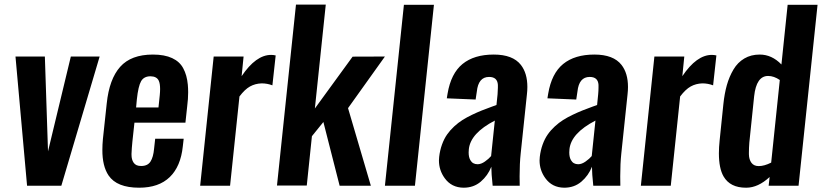

<svg xmlns="http://www.w3.org/2000/svg" viewBox="-20 -831 3678 859"><path d="M101.1 0 49.3 -578.1H180.7L194.8 -153.8L296.9 -578.1H425.8L254.4 0Z M602.5 8.8Q502.9 8.8 465.8 -45.9Q437.5 -87.9 438 -161.1Q438 -183.6 440.4 -209L457.5 -368.2Q468.8 -477.1 517.6 -532Q566.4 -586.9 664.1 -586.9Q716.3 -586.9 750.2 -571Q784.2 -555.2 799.8 -525.4Q816.4 -495.1 820.3 -452.1Q821.8 -436 821.8 -418Q821.8 -388.7 817.4 -354.5L809.6 -282.2H581.5L572.3 -197.3Q569.3 -168 568.4 -143.6Q568.4 -141.1 568.4 -138.2Q568.4 -117.2 577.6 -103.5Q587.9 -87.9 611.8 -88.4Q640.6 -88.4 653.3 -108.2Q666 -127.9 669.4 -166L674.3 -210.4H801.8L797.9 -176.3Q788.6 -86.4 739.5 -38.8Q690.4 8.8 602.5 8.8ZM588.9 -350.1H689L694.8 -405.3Q696.3 -420.4 696.3 -432.6Q696.3 -457 690.4 -469.7Q681.6 -489.3 653.3 -489.7Q624 -489.7 611.3 -467.8Q598.6 -445.8 592.3 -386.7Z M875.5 0 936 -578.1H1069.8L1061 -490.2Q1125 -585.4 1192.9 -585.4Q1203.1 -585.4 1213.4 -583L1198.7 -449.2Q1175.8 -458 1150.4 -458Q1121.6 -457 1098.4 -444.1Q1075.2 -431.2 1051.3 -399.4L1009.3 0Z M1219.2 -1 1304.2 -810.5H1437.5L1388.7 -345.7L1557.6 -577.6L1702.1 -578.1L1537.1 -347.2L1639.2 0H1499.5L1426.8 -285.2L1375.5 -221.7L1352.5 -1Z M1702.1 0 1787.1 -809.6H1921.4L1836.4 0Z M2054.2 8.8Q2000 8.3 1969.7 -33.7Q1943.8 -69.3 1943.8 -113.3Q1943.8 -121.1 1944.8 -128.9Q1948.2 -158.7 1957.5 -184.3Q1966.8 -210 1980.2 -229.2Q1993.7 -248.5 2012 -265.4Q2030.3 -282.2 2049.3 -294.2Q2068.4 -306.2 2091.8 -317.4Q2115.2 -328.6 2136 -336.9Q2156.7 -345.2 2181.2 -354Q2194.3 -358.9 2201.2 -361.3L2206.1 -409.2Q2207.5 -425.3 2207.5 -438.5Q2207.5 -445.3 2207.5 -451.2Q2206.5 -468.8 2196.8 -477.8Q2187 -486.8 2168 -486.8Q2120.1 -486.8 2113.3 -421.4L2107.9 -385.7L1979 -391.1Q1979.5 -394 1980.7 -401.9Q1981.9 -409.7 1982.4 -412.1Q1997.6 -502.4 2049.3 -544.7Q2101.1 -586.9 2189 -586.9Q2274.4 -586.9 2310.5 -540.5Q2339.4 -503.4 2339.4 -441.9Q2339.4 -426.3 2337.4 -408.7L2309.6 -145Q2304.7 -99.1 2304.7 -42Q2304.7 -21.5 2305.2 0H2184.1Q2178.2 -55.2 2178.2 -85Q2162.6 -45.4 2130.9 -18.3Q2099.1 8.8 2054.2 8.8ZM2116.7 -96.2Q2132.3 -96.2 2149.7 -108.4Q2167 -120.6 2177.2 -132.8L2193.8 -291.5Q2085.4 -235.4 2077.6 -164.1Q2076.7 -156.2 2076.7 -148.9Q2076.7 -127.4 2084.5 -114.3Q2094.7 -96.2 2116.7 -96.2Z M2504.4 8.8Q2450.2 8.3 2419.9 -33.7Q2394 -69.3 2394 -113.3Q2394 -121.1 2395 -128.9Q2398.4 -158.7 2407.7 -184.3Q2417 -210 2430.4 -229.2Q2443.8 -248.5 2462.2 -265.4Q2480.5 -282.2 2499.5 -294.2Q2518.6 -306.2 2542 -317.4Q2565.4 -328.6 2586.2 -336.9Q2606.9 -345.2 2631.3 -354Q2644.5 -358.9 2651.4 -361.3L2656.2 -409.2Q2657.7 -425.3 2657.7 -438.5Q2657.7 -445.3 2657.7 -451.2Q2656.7 -468.8 2647 -477.8Q2637.2 -486.8 2618.2 -486.8Q2570.3 -486.8 2563.5 -421.4L2558.1 -385.7L2429.2 -391.1Q2429.7 -394 2430.9 -401.9Q2432.1 -409.7 2432.6 -412.1Q2447.8 -502.4 2499.5 -544.7Q2551.3 -586.9 2639.2 -586.9Q2724.6 -586.9 2760.7 -540.5Q2789.6 -503.4 2789.6 -441.9Q2789.6 -426.3 2787.6 -408.7L2759.8 -145Q2754.9 -99.1 2754.9 -42Q2754.9 -21.5 2755.4 0H2634.3Q2628.4 -55.2 2628.4 -85Q2612.8 -45.4 2581.1 -18.3Q2549.3 8.8 2504.4 8.8ZM2566.9 -96.2Q2582.5 -96.2 2599.9 -108.4Q2617.2 -120.6 2627.4 -132.8L2644 -291.5Q2535.6 -235.4 2527.8 -164.1Q2526.9 -156.2 2526.9 -148.9Q2526.9 -127.4 2534.7 -114.3Q2544.9 -96.2 2566.9 -96.2Z M2847.2 0 2907.7 -578.1H3041.5L3032.7 -490.2Q3096.7 -585.4 3164.6 -585.4Q3174.8 -585.4 3185.1 -583L3170.4 -449.2Q3147.5 -458 3122.1 -458Q3093.3 -457 3070.1 -444.1Q3046.9 -431.2 3022.9 -399.4L2981 0Z M3318.8 8.8Q3318.4 8.8 3317.4 8.8Q3246.6 8.8 3217.3 -41.5Q3196.3 -77.6 3196.3 -145Q3196.3 -171.9 3199.7 -203.6L3216.3 -364.7Q3221.2 -412.1 3231.9 -450.2Q3242.7 -488.3 3261.5 -520Q3280.3 -551.8 3310.1 -569.3Q3339.8 -586.9 3378.9 -586.9Q3433.1 -586.9 3476.1 -542.5L3503.9 -809.6H3637.7L3552.7 0H3418.9L3423.3 -39.1Q3371.6 8.8 3318.8 8.8ZM3374.5 -87.9Q3399.4 -87.9 3430.2 -103.5L3468.8 -473.1Q3442.4 -491.2 3416.5 -491.2Q3363.8 -491.2 3354 -400.4L3332.5 -193.4Q3330.6 -168.9 3330.6 -148.4Q3330.6 -144.5 3330.6 -140.6Q3331.1 -117.2 3342 -102.5Q3353 -87.9 3374.5 -87.9Z"/></svg>

Font: Oswald
Style: Medium
Weight: 500
Designer: Vernon Adams
Foundry: Vernon Adams
Version: 3.0; ttfautohint (v0.94.23-7a4d-dirty) -l 8 -r 50 -G 150 -x 